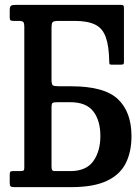

<svg xmlns="http://www.w3.org/2000/svg" viewBox="-20 -770 578 790"><path d="M64 -66Q73 -66 76.5 -68.2Q80 -70.5 80 -79V-660Q80 -674 76.2 -679Q72.5 -684 57 -684H36Q26.5 -684 23.2 -686.5Q20 -689 20 -698V-727Q20 -743.5 25.8 -746.8Q31.5 -750 47 -750H478Q486 -750 488 -747Q490 -744 490 -735.5V-514Q490 -506.5 486.5 -505.2Q483 -504 476 -504H439.5Q432 -504 430.8 -506.2Q429.5 -508.5 429.5 -516Q428.5 -580.5 415.2 -617.2Q402 -654 371 -669Q340 -684 286.5 -684H221Q200.5 -684 196.2 -678.5Q192 -673 192 -652.5V-443Q192 -422.5 197.5 -418.8Q203 -415 224 -415H272.5Q409.5 -415 465.2 -362Q521 -309 521 -210Q521 -145 497.2 -98Q473.5 -51 419 -25.5Q364.5 0 272.5 0H38.5Q27.5 0 23.8 -3.2Q20 -6.5 20 -18V-49.5Q20 -58.5 21.8 -62.2Q23.5 -66 32.5 -66ZM217 -349.5Q201 -349.5 196.5 -346.5Q192 -343.5 192 -327.5V-85.5Q192 -75.5 194.2 -70.8Q196.5 -66 206.5 -66H269Q334.5 -66 363.8 -106.8Q393 -147.5 393 -210.5Q393 -274 363.8 -311.8Q334.5 -349.5 269 -349.5Z"/></svg>

Font: Besley* Condensed Medium
Style: Regular
Weight: 500
Width: 3
Designer: Owen Earl
Foundry: indestructible type*
Version: Version 3.000; ttfautohint (v1.8.3)